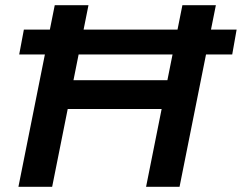

<svg xmlns="http://www.w3.org/2000/svg" viewBox="-20 -720 932 740"><path d="M683 -700H812L672 0H543ZM181 0H51L191 -700H321ZM613 -300H232L253 -411H636ZM54 -510 72 -606H892L875 -510Z"/></svg>

Font: MOST Montserrat SemiBold
Style: Italic
Weight: 600
Italic angle: -11.3°
Designer: Julieta Ulanovsky
Foundry: Julieta Ulanovsky
Version: Version 8.000;March 11, 2024;FontCreator 15.0.0.2926 64-bit